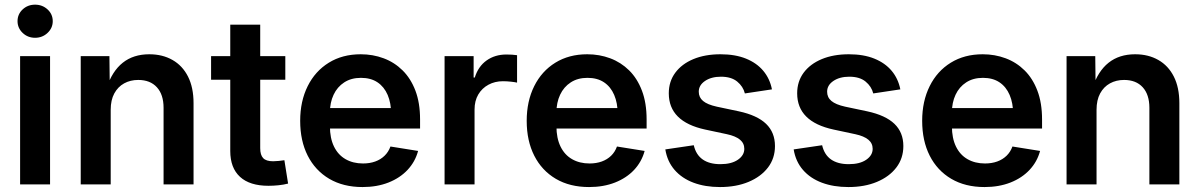

<svg xmlns="http://www.w3.org/2000/svg" viewBox="-20 -775 5041 807"><path d="M64.5 0V-539.1H190.4V0ZM127.4 -616.2Q96.7 -616.2 75.2 -636.7Q53.7 -657.2 53.7 -686Q53.7 -715.3 75.2 -735.4Q96.7 -755.4 127.4 -755.4Q158.2 -755.4 179.9 -735.4Q201.7 -715.3 201.7 -686Q201.7 -657.2 179.9 -636.7Q158.2 -616.2 127.4 -616.2Z M445.3 -313.5V0H319.3V-539.1H439.9L441.4 -405.3H428.2Q451.2 -475.6 495.8 -511.2Q540.5 -546.9 607.4 -546.9Q663.1 -546.9 705.1 -522.9Q747.1 -499 770.3 -453.1Q793.5 -407.2 793.5 -341.3V0H667.5V-321.8Q667.5 -377.4 639.4 -408.2Q611.3 -439 561 -439Q527.8 -439 501.7 -424.6Q475.6 -410.2 460.4 -382.3Q445.3 -354.5 445.3 -313.5Z M1179.2 -539.1V-439.9H867.2V-539.1ZM947.8 -671.4H1073.7V-152.3Q1073.7 -123.5 1086.2 -110.4Q1098.6 -97.2 1127.9 -97.2Q1137.2 -97.2 1151.9 -98.6Q1166.5 -100.1 1175.3 -101.6L1190.9 -3.4Q1171.9 1.5 1150.4 3.7Q1128.9 5.9 1108.4 5.9Q1029.8 5.9 988.8 -31.7Q947.8 -69.3 947.8 -140.1Z M1503.9 11.2Q1422.9 11.2 1364 -23.4Q1305.2 -58.1 1273.4 -120.6Q1241.7 -183.1 1241.7 -267.1Q1241.7 -349.6 1273.2 -412.8Q1304.7 -476.1 1362.1 -511.5Q1419.4 -546.9 1496.1 -546.9Q1547.4 -546.9 1592.5 -530Q1637.7 -513.2 1672.1 -479.2Q1706.5 -445.3 1726.1 -393.8Q1745.6 -342.3 1745.6 -272.9V-234.9H1299.3V-320.8H1682.6L1624 -295.9Q1624 -341.8 1609.4 -376Q1594.7 -410.2 1566.7 -429Q1538.6 -447.8 1497.1 -447.8Q1456.1 -447.8 1426.8 -428.7Q1397.5 -409.7 1382.1 -376.7Q1366.7 -343.8 1366.7 -302.7V-244.6Q1366.7 -194.3 1383.8 -159.2Q1400.9 -124 1432.4 -106Q1463.9 -87.9 1505.9 -87.9Q1534.2 -87.9 1557.1 -96.2Q1580.1 -104.5 1596.4 -120.4Q1612.8 -136.2 1621.1 -159.2L1737.3 -140.6Q1725.1 -95.2 1693.1 -61Q1661.1 -26.9 1612.8 -7.8Q1564.5 11.2 1503.9 11.2Z M1848.6 0V-539.1H1970.7V-449.2H1975.6Q1990.2 -496.1 2025.4 -521Q2060.5 -545.9 2108.4 -545.9Q2119.6 -545.9 2132.1 -545.2Q2144.5 -544.4 2153.3 -543V-427.7Q2145.5 -429.7 2128.2 -431.6Q2110.8 -433.6 2093.8 -433.6Q2060.1 -433.6 2033 -418.9Q2005.9 -404.3 1990.2 -377.7Q1974.6 -351.1 1974.6 -314.5V0Z M2456.1 11.2Q2375 11.2 2316.2 -23.4Q2257.3 -58.1 2225.6 -120.6Q2193.8 -183.1 2193.8 -267.1Q2193.8 -349.6 2225.3 -412.8Q2256.8 -476.1 2314.2 -511.5Q2371.6 -546.9 2448.2 -546.9Q2499.5 -546.9 2544.7 -530Q2589.8 -513.2 2624.3 -479.2Q2658.7 -445.3 2678.2 -393.8Q2697.8 -342.3 2697.8 -272.9V-234.9H2251.5V-320.8H2634.8L2576.2 -295.9Q2576.2 -341.8 2561.5 -376Q2546.9 -410.2 2518.8 -429Q2490.7 -447.8 2449.2 -447.8Q2408.2 -447.8 2378.9 -428.7Q2349.6 -409.7 2334.2 -376.7Q2318.8 -343.8 2318.8 -302.7V-244.6Q2318.8 -194.3 2335.9 -159.2Q2353 -124 2384.5 -106Q2416 -87.9 2458 -87.9Q2486.3 -87.9 2509.3 -96.2Q2532.2 -104.5 2548.6 -120.4Q2564.9 -136.2 2573.2 -159.2L2689.5 -140.6Q2677.2 -95.2 2645.3 -61Q2613.3 -26.9 2564.9 -7.8Q2516.6 11.2 2456.1 11.2Z M3006.3 11.2Q2943.8 11.2 2895 -7.1Q2846.2 -25.4 2815.4 -60.8Q2784.7 -96.2 2776.4 -147L2896 -164.6Q2905.3 -124.5 2933.6 -104.7Q2961.9 -85 3007.8 -85Q3054.2 -85 3081.3 -103.5Q3108.4 -122.1 3108.4 -149.4Q3108.4 -172.9 3090.1 -188Q3071.8 -203.1 3035.6 -210.9L2943.8 -230.5Q2867.2 -247.1 2829.1 -285.2Q2791 -323.2 2791 -382.8Q2791 -432.6 2818.4 -469.5Q2845.7 -506.3 2894.5 -526.6Q2943.4 -546.9 3008.3 -546.9Q3070.3 -546.9 3115.5 -528.6Q3160.6 -510.3 3188.2 -477.3Q3215.8 -444.3 3224.6 -399.4L3110.8 -382.3Q3103.5 -411.6 3078.6 -432.1Q3053.7 -452.6 3010.3 -452.6Q2969.7 -452.6 2943.4 -434.8Q2917 -417 2917 -389.6Q2917 -365.7 2935.1 -350.6Q2953.1 -335.4 2992.7 -326.7L3085.4 -307.1Q3162.6 -290.5 3200 -254.4Q3237.3 -218.3 3237.3 -161.1Q3237.3 -109.4 3207.8 -70.8Q3178.2 -32.2 3126.2 -10.5Q3074.2 11.2 3006.3 11.2Z M3545.9 11.2Q3483.4 11.2 3434.6 -7.1Q3385.7 -25.4 3355 -60.8Q3324.2 -96.2 3315.9 -147L3435.5 -164.6Q3444.8 -124.5 3473.1 -104.7Q3501.5 -85 3547.4 -85Q3593.8 -85 3620.8 -103.5Q3647.9 -122.1 3647.9 -149.4Q3647.9 -172.9 3629.6 -188Q3611.3 -203.1 3575.2 -210.9L3483.4 -230.5Q3406.7 -247.1 3368.7 -285.2Q3330.6 -323.2 3330.6 -382.8Q3330.6 -432.6 3357.9 -469.5Q3385.3 -506.3 3434.1 -526.6Q3482.9 -546.9 3547.9 -546.9Q3609.9 -546.9 3655 -528.6Q3700.2 -510.3 3727.8 -477.3Q3755.4 -444.3 3764.2 -399.4L3650.4 -382.3Q3643.1 -411.6 3618.2 -432.1Q3593.3 -452.6 3549.8 -452.6Q3509.3 -452.6 3482.9 -434.8Q3456.5 -417 3456.5 -389.6Q3456.5 -365.7 3474.6 -350.6Q3492.7 -335.4 3532.2 -326.7L3625 -307.1Q3702.1 -290.5 3739.5 -254.4Q3776.9 -218.3 3776.9 -161.1Q3776.9 -109.4 3747.3 -70.8Q3717.8 -32.2 3665.8 -10.5Q3613.8 11.2 3545.9 11.2Z M4118.2 11.2Q4037.1 11.2 3978.3 -23.4Q3919.4 -58.1 3887.7 -120.6Q3856 -183.1 3856 -267.1Q3856 -349.6 3887.5 -412.8Q3918.9 -476.1 3976.3 -511.5Q4033.7 -546.9 4110.4 -546.9Q4161.6 -546.9 4206.8 -530Q4252 -513.2 4286.4 -479.2Q4320.8 -445.3 4340.3 -393.8Q4359.9 -342.3 4359.9 -272.9V-234.9H3913.6V-320.8H4296.9L4238.3 -295.9Q4238.3 -341.8 4223.6 -376Q4209 -410.2 4180.9 -429Q4152.8 -447.8 4111.3 -447.8Q4070.3 -447.8 4041 -428.7Q4011.7 -409.7 3996.3 -376.7Q3981 -343.8 3981 -302.7V-244.6Q3981 -194.3 3998 -159.2Q4015.1 -124 4046.6 -106Q4078.1 -87.9 4120.1 -87.9Q4148.4 -87.9 4171.4 -96.2Q4194.3 -104.5 4210.7 -120.4Q4227.1 -136.2 4235.4 -159.2L4351.6 -140.6Q4339.4 -95.2 4307.4 -61Q4275.4 -26.9 4227.1 -7.8Q4178.7 11.2 4118.2 11.2Z M4588.9 -313.5V0H4462.9V-539.1H4583.5L4585 -405.3H4571.8Q4594.7 -475.6 4639.4 -511.2Q4684.1 -546.9 4751 -546.9Q4806.6 -546.9 4848.6 -522.9Q4890.6 -499 4913.8 -453.1Q4937 -407.2 4937 -341.3V0H4811V-321.8Q4811 -377.4 4783 -408.2Q4754.9 -439 4704.6 -439Q4671.4 -439 4645.3 -424.6Q4619.1 -410.2 4604 -382.3Q4588.9 -354.5 4588.9 -313.5Z"/></svg>

Font: Inter 18pt SemiBold
Style: Regular
Weight: 600
Designer: Rasmus Andersson
Foundry: rsms
Version: Version 4.001;git-66647c0bb